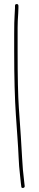

<svg xmlns="http://www.w3.org/2000/svg" viewBox="-20 -708 191 948"><path d="M62.5 -688C56.8 -688 54 -685 54 -679V-668C54 -660.7 53.3 -648 52 -630C50.7 -612 50 -582 50 -540V-455C50 -327.4 52.8 -221.9 58.5 -138.5C60.8 -104.2 63.3 -68.3 66 -31C68.7 6.3 70.7 40.2 72 70.5C73.3 100.8 75.3 126.7 78 148C80.7 169.3 82.3 185.3 83 196L85 212C85 218 87.8 220.7 93.5 220C99.2 219.3 102 216.3 102 211L100 194C94.3 148.5 90.7 107 89 69.5C87.7 39.2 85.7 5.2 83 -32.5C80.3 -70.2 77 -118.1 73 -176.4C69 -234.7 67 -327.6 67 -455V-571C67 -591.7 68 -615.5 70 -642.5C70.7 -651.5 71 -660 71 -668V-679C71 -685 68.2 -688 62.5 -688Z"/></svg>

Font: Proton
Style: Bk
Weight: 500
Version: Version 1.017